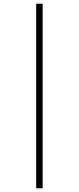

<svg xmlns="http://www.w3.org/2000/svg" viewBox="-20 -731 426 1040"><path d="M176 289V-711H211V289Z"/></svg>

Font: EauTest Light
Style: Regular
Weight: 300
Designer: Christian Thalmann (Catharsis Fonts)
Version: Version 0.001;PS 000.001;hotconv 1.0.88;makeotf.lib2.5.64775